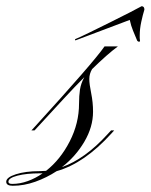

<svg xmlns="http://www.w3.org/2000/svg" viewBox="-101 -588 484 617"><path d="M10 -169H0L12 -182Q104 -283 160.5 -348Q217 -413 235 -439H278Q244 -414 195 -366Q186 -351 186 -334Q186 -318 192 -288.5Q198 -259 198 -229Q198 -180 170 -132.5Q142 -85 98 -51Q172 -77 244 -156L256 -169H266L257 -159Q170 -63 81 -38Q49 -17 12.5 -4Q-24 9 -60 9Q-81 9 -81 -4Q-81 -18 -50 -28Q-19 -38 26 -38Q36 -38 47 -39Q93 -75 123 -133.5Q153 -192 153 -255Q153 -280 156 -300Q159 -320 170 -340Q140 -310 104 -271Q68 -232 23 -183ZM-74 -4Q-74 3 -62 3Q-37 3 -12 -6Q13 -15 36 -31Q32 -31 27 -31Q-16 -31 -45 -23.5Q-74 -16 -74 -4ZM141 -458 140 -462Q155 -468 186.5 -483.5Q218 -499 253.5 -516.5Q289 -534 317 -548.5Q345 -563 354 -568Q363 -568 363 -557Q358 -541 353 -518Q348 -495 348 -474Q348 -470 348 -465.5Q348 -461 349 -456Q349 -454 345 -454Q343 -454 340 -457Q333 -474 326.5 -489.5Q320 -505 316 -524Z"/></svg>

Font: Ballet 16pt
Style: Regular
Weight: 400
Designer: Maximiliano R. Sproviero
Foundry: Omnibus-Type
Version: Version 1.100; ttfautohint (v1.8.3)